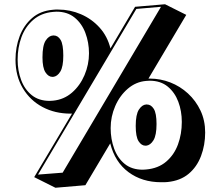

<svg xmlns="http://www.w3.org/2000/svg" viewBox="-20 -817 1040 904"><path d="M141 17 319 -282H312Q239 -282 180.5 -313Q122 -344 87.5 -401.5Q53 -459 53 -536Q53 -595 72.5 -646.5Q92 -698 131 -732Q170 -766 229 -771Q235 -772 241 -772Q247 -772 254 -772Q310 -772 361 -750Q412 -728 449 -687Q486 -646 500 -589L616 -785L757 -797L857 -747L679 -447H685Q735 -447 781.5 -429Q828 -411 865 -377Q902 -343 924 -296.5Q946 -250 946 -193Q946 -134 926.5 -82.5Q907 -31 868 1.5Q829 34 769 40Q762 41 754.5 41Q747 41 739 41Q649 41 585 -6.5Q521 -54 499 -142L382 55L241 67ZM622 -775 159 5 275 -4 738 -785ZM230 -343Q281 -348 319 -381Q357 -414 378 -463.5Q399 -513 399 -566Q399 -617 382 -662Q365 -707 331 -734.5Q297 -762 246 -762Q242 -762 238 -761.5Q234 -761 230 -761Q174 -756 136.5 -723.5Q99 -691 81 -642Q63 -593 63 -536Q63 -485 79.5 -440.5Q96 -396 129.5 -369Q163 -342 214 -342Q218 -342 222 -342.5Q226 -343 230 -343ZM227 -455Q208 -455 194 -476.5Q180 -498 180 -547Q180 -603 195 -626Q210 -649 230 -650H233Q253 -650 265.5 -629Q278 -608 278 -555Q278 -503 264 -480Q250 -457 230 -455ZM668 -19Q725 -24 762.5 -56Q800 -88 818 -137Q836 -186 836 -243Q836 -294 819.5 -338Q803 -382 769.5 -409.5Q736 -437 684 -437Q680 -437 676 -436.5Q672 -436 668 -436Q620 -432 582 -399.5Q544 -367 522.5 -317.5Q501 -268 501 -214Q501 -162 517.5 -117Q534 -72 567.5 -45Q601 -18 652 -18Q656 -18 660 -18.5Q664 -19 668 -19ZM665 -131Q646 -131 632.5 -152Q619 -173 619 -224Q619 -278 634 -301Q649 -324 668 -325H672Q691 -325 704 -304.5Q717 -284 717 -233Q717 -180 702.5 -156.5Q688 -133 668 -131Z"/></svg>

Font: Rampart One
Style: Regular
Weight: 400
Designer: Fontworks Inc.
Foundry: Fontworks Inc.
Version: Version 1.100